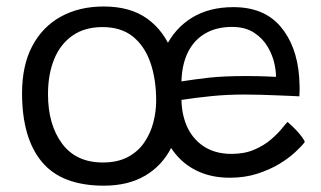

<svg xmlns="http://www.w3.org/2000/svg" viewBox="-20 -556 989 592"><path d="M300.5 16.5Q170 16.5 109 -57Q48 -130.5 48 -268.5Q48 -354.5 79.5 -414Q111 -473.5 167.8 -504.8Q224.5 -536 300 -536Q382 -536 434.2 -498.2Q486.5 -460.5 511.8 -392.8Q537 -325 537 -235.5Q537 -159 508.8 -102.2Q480.5 -45.5 427.8 -14.5Q375 16.5 300.5 16.5ZM297 -55Q342 -55 373.5 -71.5Q405 -88 424.2 -115.8Q443.5 -143.5 452.5 -177.5Q461.5 -211.5 461.5 -246Q461.5 -311.5 443.8 -362.8Q426 -414 389.8 -443.2Q353.5 -472.5 296 -472.5Q241 -472.5 203.5 -446.2Q166 -420 147 -373.5Q128 -327 128 -265.5Q128 -172 171.2 -113.5Q214.5 -55 297 -55ZM920 -118.5Q910.5 -105.5 890.2 -86.8Q870 -68 840.5 -50.2Q811 -32.5 772.8 -20.2Q734.5 -8 688.5 -8Q635.5 -8 593.5 -26.5Q551.5 -45 522.2 -80Q493 -115 477.5 -164Q462 -213 462 -273.5Q462 -351.5 490.5 -410.2Q519 -469 572 -501.5Q625 -534 699.5 -534Q793.5 -534 844.2 -475Q895 -416 902.5 -318.5Q903.5 -303 903.8 -288.5Q904 -274 903 -259Q896.5 -259.5 878 -260.2Q859.5 -261 834.2 -262Q809 -263 782.5 -263.8Q756 -264.5 734 -264.5Q681 -264.5 633.2 -259.8Q585.5 -255 539.5 -248Q540 -218.5 547 -193Q561 -141 599 -111.2Q637 -81.5 693.5 -81.5Q734 -81.5 764 -94.5Q794 -107.5 815 -125.5Q836 -143.5 848.8 -159.2Q861.5 -175 866.5 -180Q869.5 -177.5 877 -170.8Q884.5 -164 893.2 -154.8Q902 -145.5 909.2 -136Q916.5 -126.5 920 -118.5ZM539.5 -305Q580 -311.5 624.5 -316.5Q669 -321.5 738 -321.5Q773.5 -321.5 797.2 -320.5Q821 -319.5 831 -319Q831 -337.5 826.5 -358Q821 -385 805.5 -411.5Q790 -438 763 -455.5Q736 -473 695 -473Q648 -473 613.5 -453.2Q579 -433.5 560 -396Q541 -358.5 539.5 -305Z"/></svg>

Font: Grandstander Thin Light
Style: Regular
Weight: 300
Version: Version 1.200